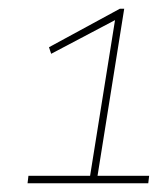

<svg xmlns="http://www.w3.org/2000/svg" viewBox="-20 -789 367 439"><path d="M43 -370 45 -387H186L243 -743L97 -666L92 -681L254 -769H264L203 -387H321L319 -370Z"/></svg>

Font: Georama ExtraCondensed Thin Thin
Style: Italic
Weight: 250
Italic angle: -9°
Version: Version 1.001